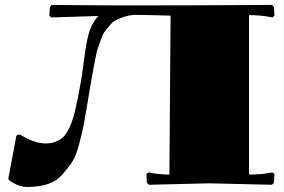

<svg xmlns="http://www.w3.org/2000/svg" viewBox="-20 -741 1140 771"><path d="M665 -678.2Q574.7 -681.2 520 -681.2H515.1Q494.6 -679.2 477.1 -673.1Q459.5 -667 446.3 -660.6Q433.1 -654.3 421.1 -639.4Q409.2 -624.5 401.6 -615.5Q394 -606.4 385.7 -583.5Q377.4 -560.5 373.5 -549.6Q369.6 -538.6 363.5 -508.5Q357.4 -478.5 355.2 -466.3Q353 -454.1 346.7 -418.5Q346.2 -416.5 346.2 -415.5Q346.2 -414.6 345.7 -413.1Q345.2 -411.6 345.2 -410.2Q340.8 -385.3 333 -336.9Q322.8 -274.4 316.9 -243.7Q311 -212.9 298.3 -164.1Q285.6 -115.2 269.8 -90.8Q253.9 -66.4 229.5 -39.3Q205.1 -12.2 169.9 -1.2Q134.8 9.8 88.9 9.8Q57.6 9.8 20 -14.2L13.2 -22.9L45.9 -196.8L60.1 -201.2Q116.2 -165 165 -165Q184.6 -165 200.2 -170.7Q215.8 -176.3 227.8 -185.3Q239.7 -194.3 249.8 -211.9Q259.8 -229.5 266.6 -246.3Q273.4 -263.2 280.5 -292.5Q287.6 -321.8 292.5 -346.2Q297.4 -370.6 304.2 -410.2Q309.1 -436.5 314 -474.6Q318.8 -512.7 322.5 -537.6Q326.2 -562.5 332.5 -590.6Q338.9 -618.7 349.4 -639.9Q359.9 -661.1 375 -676.8L186 -670.9L178.2 -678.2L180.2 -712.9L188 -721.2Q251 -720.7 305.2 -720.2Q359.4 -719.7 402.1 -719.5Q444.8 -719.2 520 -719.2Q731.9 -719.2 1071.8 -721.2L1080.1 -712.9L1082 -678.2L1074.2 -670.9L1058.1 -673.8Q1024.4 -680.2 980 -680.2V-40Q1026.9 -40 1058.1 -45.9L1074.2 -48.8L1082 -42L1080.1 -6.8L1071.8 1L819.8 -4.9L578.1 1L569.8 -6.8L567.9 -42L576.2 -48.8L591.8 -45.9Q623 -40 660.2 -40Z"/></svg>

Font: Yokawerad
Style: Regular
Weight: 500
Designer: gluk
Foundry: gluk
Version: Version 0.79